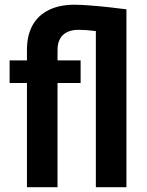

<svg xmlns="http://www.w3.org/2000/svg" viewBox="-20 -780 611 800"><path d="M219.7 0H92.3V-571.8Q92.3 -632.8 115.7 -674.8Q139.2 -716.8 183.6 -738.5Q228 -760.3 290.5 -760.3Q315.9 -760.3 354.2 -757.3Q392.6 -754.4 433.3 -750Q474.1 -745.6 506.8 -741.2L453.1 -638.7Q411.1 -646.5 374.5 -651.1Q337.9 -655.8 307.1 -655.8Q278.8 -655.8 259.3 -646Q239.7 -636.2 229.7 -617.7Q219.7 -599.1 219.7 -571.8ZM379.4 0V-741.2H506.8V0ZM315.9 -528.3V-434.1H20V-528.3Z"/></svg>

Font: Roboto SemiCondensed SemiBold
Style: Regular
Weight: 600
Width: 4
Designer: Christian Robertson
Foundry: Google
Version: Version 3.009; 2024